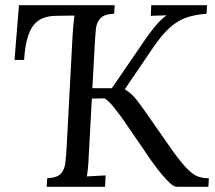

<svg xmlns="http://www.w3.org/2000/svg" viewBox="-20 -720 830 740"><path d="M160 0 162 -33Q200 -35 214.5 -50.5Q229 -66 232 -93.5Q235 -121 237 -156L260 -588Q261 -608 263 -626.5Q265 -645 267 -660L197 -659Q134 -659 106 -618.5Q78 -578 73 -489H36L53 -700H422L420 -667Q383 -666 367.5 -650Q352 -634 349.5 -607Q347 -580 345 -544L336 -380H411L546 -577Q560 -597 580 -621Q600 -645 622 -661Q607 -660 591.5 -660Q576 -660 561 -659L563 -700H778L776 -667Q734 -664 700.5 -653Q667 -642 635.5 -614.5Q604 -587 567 -532L461 -376Q488 -359 505.5 -336.5Q523 -314 539 -291L643 -142Q679 -92 702.5 -68.5Q726 -45 745 -39Q764 -33 785 -33L783 0H661Q651 0 635.5 -14Q620 -28 601.5 -50.5Q583 -73 565 -98L454 -260Q436 -285 418 -307.5Q400 -330 383 -341L334 -340L322 -119Q321 -92 319 -72.5Q317 -53 315 -40Q333 -41 351 -42Q369 -43 387 -44L385 0Z"/></svg>

Font: Lora
Style: Italic
Weight: 400
Italic angle: -3°
Designer: Olga Karpushina, Alexei Vanyashin (Cyrillic)
Foundry: Cyreal
Version: Version 3.008